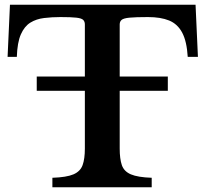

<svg xmlns="http://www.w3.org/2000/svg" viewBox="-20 -790 867 810"><path d="M688 -407H485V-163Q485 -120 494 -93.5Q503 -67 532 -54.5Q561 -42 620 -40V0H201V-40Q261 -42 290 -54.5Q319 -67 328.5 -93.5Q338 -120 338 -163V-407H135V-467H338V-687Q338 -699 331 -706Q324 -713 302 -715.5Q280 -718 235 -718Q199 -718 166 -714Q133 -710 108 -694.5Q83 -679 68 -645Q53 -611 51 -550H12L22 -770H805L815 -550H772Q768 -616 748.5 -652.5Q729 -689 693.5 -703.5Q658 -718 604 -718Q552 -718 526.5 -715.5Q501 -713 493 -706Q485 -699 485 -687V-467H688Z"/></svg>

Font: Libre Baskerville
Style: Bold
Weight: 700
Designer: Pablo Impallari, Rodrigo Fuenzalida
Foundry: Pablo Impallari, Rodrigo Fuenzalida
Version: Version 1.051; ttfautohint (v1.8.4.7-5d5b)